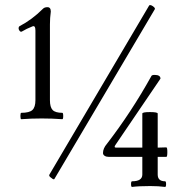

<svg xmlns="http://www.w3.org/2000/svg" viewBox="-20 -716 690 749"><path d="M192.9 -19Q190.9 -12.7 180.2 -22Q168.9 -29.3 172.9 -35.2L562 -694.8Q565.9 -698.7 576.2 -691.9Q586.4 -684.6 584 -680.2ZM63 -251Q59.6 -251 59.6 -263.4Q59.6 -275.9 63 -275.9Q94.7 -275.9 106.4 -286.9Q118.2 -297.9 118.2 -325.2V-597.2Q118.2 -607.4 115.2 -611.6Q112.3 -615.7 106 -612.8Q83.5 -604 64.9 -592.8Q60.5 -590.8 56.6 -595.5Q52.7 -600.1 52.5 -605.5Q52.2 -610.8 56.2 -613.8Q105.5 -639.6 147.9 -682.1Q153.8 -688 165 -688Q178.2 -688 178.2 -670.9Q174.8 -646 174.8 -621.1V-325.2Q174.8 -297.9 185.3 -286.9Q195.8 -275.9 223.1 -275.9Q226.6 -275.9 226.6 -263.4Q226.6 -251 223.1 -251Q183.1 -253.9 143.1 -253.9Q102.1 -253.9 63 -251ZM404.8 -104Q394.5 -104 388.2 -108.2Q381.8 -112.3 381.8 -119.1Q381.8 -137.2 397 -154.8Q492.2 -278.3 569.8 -418Q571.3 -423.8 583 -423.8Q606 -423.8 606 -409.2L431.2 -151.9Q422.4 -140.1 433.1 -140.1H535.2V-272.9Q535.2 -278.8 564.9 -278.8Q595.2 -278.8 595.2 -272.9V-140.1L628.9 -141.1Q632.8 -141.1 632.8 -122.6Q632.8 -104 628.9 -104H595.2V-35.2Q595.2 -8.8 624 -8.8Q627.9 -8.8 627.9 2.2Q627.9 13.2 624 13.2Q599.1 9.8 565.9 9.8Q521.5 9.8 495.1 13.2Q491.2 13.2 491.2 2.2Q491.2 -8.8 495.1 -8.8Q535.2 -8.8 535.2 -35.2V-104Z"/></svg>

Font: Junicode SmCond Light
Style: Regular
Weight: 300
Width: 4
Designer: Peter S. Baker
Version: Version 2.206